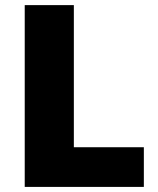

<svg xmlns="http://www.w3.org/2000/svg" viewBox="-20 -734 622 754"><path d="M77.1 0V-713.9H270V-155.8H544.9V0Z"/></svg>

Font: Open Sans ExtBd
Style: Bold
Weight: 800
Foundry: Ascender Corporation
Version: Version 1.10